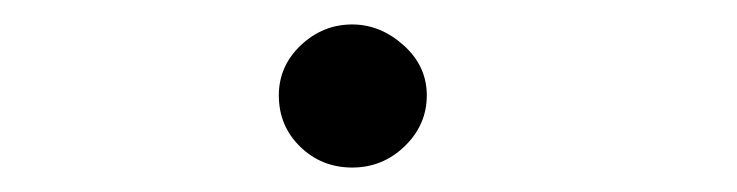

<svg xmlns="http://www.w3.org/2000/svg" viewBox="-20 -409 603 157"><path d="M268 -272Q243 -272 225.5 -289Q208 -306 208 -331Q208 -355 226 -372Q244 -389 268 -389Q291 -389 310 -372Q329 -355 329 -331Q329 -307 311 -289.5Q293 -272 268 -272Z"/></svg>

Font: Inconsolata SemiExpanded
Style: Regular
Weight: 400
Width: 6
Monospace: yes
Designer: Raph Levien, Cyreal, Brenton Simpson
Foundry: Raph Levien, Cyreal, Google
Version: Version 3.100; ttfautohint (v1.8.4.7-5d5b)